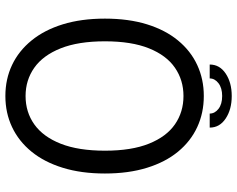

<svg xmlns="http://www.w3.org/2000/svg" viewBox="-106 -788 903 732"><g transform="rotate(90 346.0 -421.5)"><path d="M345.5 10Q281 10 227.2 -15.5Q173.5 -41 133.8 -89.8Q94 -138.5 72.2 -209Q50.5 -279.5 50.5 -369.5Q50.5 -459.5 72.2 -529.8Q94 -600 133.8 -648.2Q173.5 -696.5 227.5 -721.5Q281.5 -746.5 345.5 -746.5Q410 -746.5 464 -721.5Q518 -696.5 557.8 -648.2Q597.5 -600 619.2 -529.8Q641 -459.5 641 -369.5Q641 -279.5 619.2 -209Q597.5 -138.5 557.8 -89.8Q518 -41 464 -15.5Q410 10 345.5 10ZM345.5 -67Q407 -67 454 -100.5Q501 -134 527.5 -201.2Q554 -268.5 554 -369.5Q554 -471 527.2 -537.5Q500.5 -604 453.5 -636.5Q406.5 -669 345.5 -669Q285 -669 237.8 -636.5Q190.5 -604 163.8 -537.5Q137 -471 137 -369.5Q137 -268 163.8 -200.8Q190.5 -133.5 237.8 -100.2Q285 -67 345.5 -67ZM225.5 -769Q225.5 -807 260 -830Q294.5 -853 345.5 -853Q396.5 -853 431.2 -830Q466 -807 466 -769H412.5Q412.5 -788.5 394.5 -802.5Q376.5 -816.5 345.5 -816.5Q315 -816.5 296.8 -802.5Q278.5 -788.5 278.5 -769Z"/></g></svg>

Font: Epilogue
Style: Regular
Weight: 400
Designer: Tyler Finck
Foundry: Etcetera Type Co
Version: Version 2.112